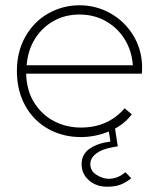

<svg xmlns="http://www.w3.org/2000/svg" viewBox="-20 -502 600 727"><path d="M286 17Q218 17 162.5 -14Q107 -45 75.5 -102Q44 -159 44 -233Q44 -307 76.5 -364Q109 -421 163.5 -451.5Q218 -482 281 -482Q343 -482 396.5 -452.5Q450 -423 483 -370.5Q516 -318 518 -253Q518 -231 517 -223H79Q81 -157 111 -111Q141 -65 187 -42Q233 -19 286 -19Q338 -19 379.5 -37.5Q421 -56 452 -92L479 -69Q446 -26 393.5 -4.5Q341 17 286 17ZM281 -447Q226 -447 182 -422Q138 -397 111.5 -353.5Q85 -310 81 -255H483Q479 -310 452 -353.5Q425 -397 380.5 -422Q336 -447 281 -447ZM289 120Q289 82 319.5 61Q350 40 398 34L389 -25H414L426 52L404 56Q365 63 343.5 80Q322 97 322 119Q322 146 346 160.5Q370 175 391 175Q409 175 425 168.5Q441 162 455 150L477 173Q457 189 436.5 197Q416 205 386 205Q344 205 316.5 180.5Q289 156 289 120Z"/></svg>

Font: Kreadon
Style: Regular
Weight: 400
Designer: kohakuno
Foundry: StudioGnu
Version: Version 1.000;Glyphs 3.1.2 (3151)